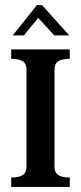

<svg xmlns="http://www.w3.org/2000/svg" viewBox="-20 -734 318 754"><path d="M24 -37Q56 -37 70 -47Q84 -57 84 -80V-460Q84 -483 70 -493Q56 -503 24 -503V-540H254V-503Q222 -503 208 -493Q194 -483 194 -460V-80Q194 -57 208 -47Q222 -37 254 -37V0H24ZM74 -595H30L125 -714H145L252 -595H193L130 -664Z"/></svg>

Font: Girassol
Style: Regular
Weight: 400
Width: 3
Designer: Liam Spradlin
Version: Version 1.004